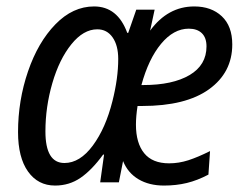

<svg xmlns="http://www.w3.org/2000/svg" viewBox="-20 -566 758 596"><path d="M36 -156Q36 -254 67 -344.5Q98 -435 152 -490.5Q206 -546 272 -546Q345 -546 375 -464H378L403 -536H460L446 -471Q501 -546 583 -546Q636 -546 668.5 -515.5Q701 -485 701 -428Q701 -341 629 -289Q557 -237 421 -237H407Q402 -205 402 -179Q402 -122 427.5 -90.5Q453 -59 505 -59Q535 -59 564.5 -68.5Q594 -78 632 -97L627 -24Q593 -6 560 2Q527 10 489 10Q443 10 410 -9.5Q377 -29 362 -66L349 0H291L303 -86H300Q265 -38 230 -14Q195 10 151 10Q98 10 67 -33.5Q36 -77 36 -156ZM425 -302Q516 -302 568.5 -333Q621 -364 621 -422Q621 -449 606.5 -463Q592 -477 566 -477Q519 -477 480 -430Q441 -383 419 -302ZM329 -252Q347 -323 347 -383Q347 -425 329.5 -450Q312 -475 282 -475Q239 -475 201.5 -428.5Q164 -382 142.5 -308Q121 -234 121 -158Q121 -60 180 -60Q228 -60 268 -114Q308 -168 329 -252Z"/></svg>

Font: Noto Sans UI Narrow
Style: Italic
Weight: 400
Width: 4
Italic angle: -12°
Designer: Monotype Design Team
Foundry: Monotype Imaging Inc.
Version: Version 1.001